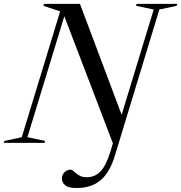

<svg xmlns="http://www.w3.org/2000/svg" viewBox="-57 -735 932 988"><path d="M534 66.5Q508 152.5 460.5 192.5Q413 232.5 336.5 232.5Q295 232.5 278.2 218.2Q261.5 204 261.5 183.5Q261.5 163 275.8 150.5Q290 138 306 138Q314 138 324 147.8Q334 157.5 349.8 167.2Q365.5 177 389.5 177Q431 177 459.8 147.5Q488.5 118 511.5 44L524 2.5L274 -651.5L84 -29L175 -10L172 0H-37L-34 -10L55 -29L252.5 -676.5L166.5 -705L169.5 -715H354.5L569 -144.5L734 -686L643 -705L646 -715H855L852 -705L763 -686Z"/></svg>

Font: Newsreader 72pt
Style: Italic
Weight: 400
Italic angle: -17°
Designer: Hugues Gentile
Foundry: Production Type
Version: Version 1.003; ttfautohint (v1.8.3)